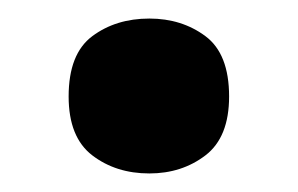

<svg xmlns="http://www.w3.org/2000/svg" viewBox="-20 -457 321 207"><path d="M54 -353Q54 -399 79.5 -418Q105 -437 141 -437Q176 -437 201.5 -418Q227 -399 227 -353Q227 -309 201.5 -289.5Q176 -270 141 -270Q105 -270 79.5 -289.5Q54 -309 54 -353Z"/></svg>

Font: Noto Sans Georgian Bold
Style: Regular
Weight: 700
Designer: Monotype Design Team, Akaki Razmadze
Foundry: Google LLC
Version: Version 2.005; ttfautohint (v1.8.4.7-5d5b)